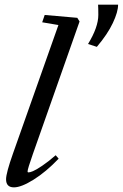

<svg xmlns="http://www.w3.org/2000/svg" viewBox="-20 -789 524 820"><path d="M393.6 -588.9 356 -601.1Q399.9 -672.9 399.9 -725.1Q399.9 -755.4 398.9 -769H484.4Q484.4 -738.3 461.9 -690.7Q439.5 -643.1 393.6 -588.9ZM39.6 11.2Q5.9 11.2 5.9 -23.4Q5.9 -49.8 35.6 -133.8L229.5 -682.1L160.2 -693.8L170.9 -725.1L310.1 -712.9L319.8 -697.3L120.6 -131.8Q97.7 -66.9 97.7 -56.6Q97.7 -52.7 101.6 -52.7Q107.9 -52.7 120.6 -57.9Q133.3 -63 159.9 -80.8Q186.5 -98.6 217.8 -126L230.5 -111.3Q176.3 -54.7 123.5 -21.7Q70.8 11.2 39.6 11.2Z"/></svg>

Font: Elstob 14pt Medium
Style: Italic
Weight: 500
Italic angle: -20°
Designer: Peter S. Baker
Version: Version 1.015